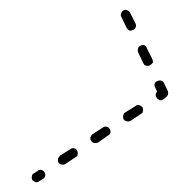

<svg xmlns="http://www.w3.org/2000/svg" viewBox="-20 -361 362 391"><path d="M45 -2Q44 2 46 6Q47 7 49 8Q50 9 52 10Q54 10 56 10Q58 9 60 8L68 3Q71 1 72 -3Q73 -7 70 -11Q68 -14 64 -15Q60 -16 57 -13L49 -8Q45 -6 45 -2ZM100 -41Q98 -39 98 -37Q98 -35 98 -33Q98 -32 99 -30Q101 -28 102 -27Q104 -26 106 -26Q108 -25 110 -26Q112 -26 113 -27L134 -41Q136 -42 137 -43Q138 -45 138 -47Q139 -49 138 -51Q138 -53 137 -55Q135 -58 131 -59Q126 -60 123 -57L102 -44Q101 -43 100 -41ZM166 -85Q165 -83 164 -81Q164 -79 164 -77Q165 -75 166 -74Q168 -70 172 -70Q176 -69 180 -71L200 -85Q202 -86 203 -87Q204 -89 205 -91Q205 -93 205 -95Q204 -97 203 -99Q201 -102 197 -103Q193 -104 189 -101L169 -88Q167 -87 166 -85ZM232 -129Q231 -127 231 -125Q230 -123 231 -121Q231 -119 232 -118Q233 -116 235 -115Q237 -114 239 -114Q241 -113 243 -114Q245 -114 246 -115L267 -129Q269 -130 270 -131Q271 -133 271 -135Q272 -137 271 -139Q271 -141 270 -143Q267 -146 263 -147Q259 -148 256 -145L235 -132Q233 -131 232 -129ZM297 -168Q297 -165 299 -162Q300 -160 302 -159Q303 -158 305 -157Q307 -157 309 -157Q311 -158 313 -159L318 -163Q321 -165 322 -168Q323 -172 322 -175L314 -192Q313 -193 312 -195Q310 -196 308 -197Q306 -197 304 -197Q302 -197 301 -196Q297 -195 295 -191Q294 -187 296 -183L300 -174Q297 -172 297 -168ZM274 -229Q276 -228 278 -227Q280 -227 282 -227Q284 -227 285 -228Q289 -230 291 -233Q292 -237 290 -241L279 -263Q278 -267 274 -269Q270 -270 266 -268Q262 -266 261 -262Q260 -259 261 -255L272 -232Q273 -231 274 -229ZM243 -299Q247 -298 251 -300Q255 -301 256 -305Q258 -309 256 -313L245 -335Q243 -339 239 -340Q235 -342 232 -340Q230 -339 229 -338Q227 -336 227 -334Q226 -332 226 -330Q226 -328 227 -327L238 -304Q240 -301 243 -299Z"/></svg>

Font: FRB American Cursive Dashed Light
Style: Italic
Weight: 300
Italic angle: -25°
Version: Version 2.0;Modular Font Editor K font №1